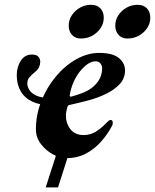

<svg xmlns="http://www.w3.org/2000/svg" viewBox="-20 -658 660 817"><path d="M174.6 139.4 224.6 -16.6H276.9L226.9 139.4ZM195.5 -210.4Q149.3 -210.4 116.8 -225.9Q84.3 -241.4 67.8 -270.3Q51.3 -299.1 51.3 -337.9Q51.3 -372.3 68.1 -399.1Q84.9 -425.8 115.5 -425.8Q134.6 -425.8 142.9 -417.1Q151.2 -408.3 151.2 -395Q151.2 -384.1 146.6 -373.3Q142 -362.5 132.1 -354.5Q111 -336.7 103.6 -327.1Q96.2 -317.6 96.2 -301.6Q96.2 -289.4 105.1 -275.1Q113.9 -260.7 134.7 -251.1Q155.5 -241.5 191.4 -241.5ZM261.7 15Q234.9 15 204.8 -1.4Q174.7 -17.8 153.7 -45.6Q132.8 -73.4 132.8 -107Q132.8 -169.3 155.7 -227.5Q178.7 -285.6 217.1 -331.8Q255.6 -378.1 303.9 -405.5Q352.2 -432.9 402 -432.9Q459.9 -432.9 486 -411Q512 -389.1 512 -359Q512 -324.7 489.7 -300.5Q467.3 -276.3 431.8 -258.9Q396.4 -241.6 355.1 -230.6Q313.7 -219.6 276.7 -211.6Q272.3 -210.6 270 -208.7Q267.8 -206.8 266.6 -202.4Q264.5 -195.2 262.8 -186.8Q261.2 -178.5 260.3 -170.2Q259.5 -135.2 278.8 -109.3Q298 -83.3 336.3 -83.3Q364.1 -83.3 387.5 -97.6Q410.8 -111.9 433.4 -135.6Q444.2 -147.5 450.6 -147.5Q459.7 -147.5 459.7 -136.6Q459.7 -134 459.3 -129.9Q458.9 -125.7 456.9 -122.9Q437.7 -86.6 409.9 -55.1Q382 -23.6 345.3 -4.3Q308.6 15 261.7 15ZM283.7 -246.9Q304.5 -252.7 326.9 -260.8Q349.3 -268.9 368.5 -282.6Q387.6 -296.3 400.3 -316.2Q413 -336 414.7 -364.4Q415.5 -375.7 408.5 -386.5Q401.5 -397.2 386.9 -397.2Q369.1 -397.2 351.6 -384.6Q334.1 -372 318.2 -351.6Q302.4 -331.2 291.6 -305.4Q280.8 -279.5 276.7 -252.9Q275.8 -245.3 283.7 -246.9ZM521.9 -494.1Q498.7 -494.1 484.6 -509.4Q470.5 -524.7 470.5 -548.7Q470.5 -573.7 484.2 -593.9Q497.8 -614 519.3 -625.8Q540.8 -637.6 565 -637.6Q590.9 -637.6 605.2 -622.5Q619.5 -607.3 619.5 -583.1Q619.5 -547.2 590.8 -520.7Q562.1 -494.1 521.9 -494.1ZM323.8 -494.1Q300.6 -494.1 286.5 -509.4Q272.4 -524.7 272.4 -548.7Q272.4 -573.7 286.1 -593.9Q299.7 -614 321.3 -625.8Q342.8 -637.6 367 -637.6Q392.8 -637.6 407.2 -622.5Q421.5 -607.3 421.5 -583.1Q421.5 -547.2 392.8 -520.7Q364.1 -494.1 323.8 -494.1Z"/></svg>

Font: EB Garamond
Style: Italic
Weight: 400
Italic angle: -17.2°
Designer: Georg Duffner and Octavio Pardo
Foundry: Georg Duffner
Version: Version 1.001